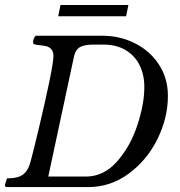

<svg xmlns="http://www.w3.org/2000/svg" viewBox="-49 -763 733 783"><path d="M85.9 -590.3Q85.9 -584 92.3 -582Q98.6 -580.1 112.8 -578.6Q129.9 -577.1 141.1 -574.2Q152.3 -571.3 160.6 -561.8Q168.9 -552.2 168.9 -534.2Q168.9 -509.8 150.9 -423.8Q132.8 -337.9 109.9 -241.7Q86.9 -145.5 75.7 -104Q68.4 -77.1 56.4 -62.3Q44.4 -47.4 26.1 -41.5Q7.8 -35.6 -20.5 -35.6L-29.3 -8.8L-25.9 0H310.1Q401.4 0 476.1 -54.9Q550.8 -109.9 593.3 -196.3Q635.7 -282.7 635.7 -372.1Q635.7 -443.8 599.1 -499.8Q562.5 -555.7 501.5 -586.4Q440.4 -617.2 369.1 -617.2H96.2Q85.9 -605.5 85.9 -590.3ZM253.4 -535.6Q260.3 -562 278.3 -571.5Q296.4 -581.1 331.1 -581.1H373.5Q426.3 -581.1 463.9 -558.3Q501.5 -535.6 520.5 -496.6Q539.6 -457.5 539.6 -408.2Q539.6 -338.4 511 -252Q482.4 -165.5 428.2 -104.2Q374 -43 301.3 -43H147.9ZM197.8 -742.7 188.5 -696.8H465.3L474.6 -742.7Z"/></svg>

Font: Radley
Style: Italic
Weight: 400
Italic angle: -12°
Designer: Vernon Adams
Foundry: Vernon Adams
Version: Version 1.003; ttfautohint (v1.6)